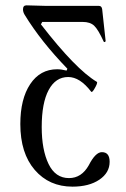

<svg xmlns="http://www.w3.org/2000/svg" viewBox="-20 -685 473 718"><path d="M251 13Q164 13 110 -49.5Q56 -112 56 -221Q56 -315 93 -370.5Q130 -426 194 -426Q209 -426 229 -421L232 -428Q133 -530 72 -630Q66 -640 66 -650Q66 -665 79 -665Q92 -665 116.5 -664Q141 -663 153 -663H350Q360 -663 362 -651L375 -532Q375 -529 372 -528Q369 -527 368 -529Q347 -575 332 -589Q317 -603 289 -603H138L133 -594Q263 -426 342 -379Q347 -376 332 -351Q324 -338 321 -342Q279 -397 235 -397Q188 -397 162 -348.5Q136 -300 136 -210Q136 -125 161.5 -72Q187 -19 238 -19Q285 -19 312 -67Q337 -116 361 -116Q390 -116 390 -80Q390 -39 351.5 -13Q313 13 251 13Z"/></svg>

Font: Junicode Cond Light
Style: Regular
Weight: 300
Width: 3
Designer: Peter S. Baker
Version: Version 2.201